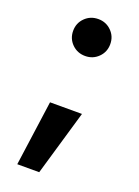

<svg xmlns="http://www.w3.org/2000/svg" viewBox="-136 -575 592 819"><g transform="rotate(20 160.5 -166.0)"><path d="M50.8 184.1 91.8 -111.8H236.8L150.4 184.1ZM164.6 -348.6Q128.9 -348.6 104.5 -372.8Q80.1 -397 80.1 -432.6Q80.1 -467.8 104.5 -491.9Q128.9 -516.1 164.6 -516.1Q199.7 -516.1 224.1 -491.9Q248.5 -467.8 248.5 -432.6Q248.5 -397 224.1 -372.8Q199.7 -348.6 164.6 -348.6Z"/></g></svg>

Font: Inter 18pt
Style: Bold
Weight: 700
Designer: Rasmus Andersson
Foundry: rsms
Version: Version 4.001;git-66647c0bb